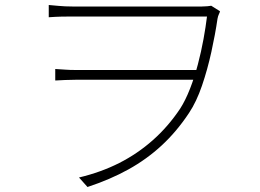

<svg xmlns="http://www.w3.org/2000/svg" viewBox="-20 -720 1040 768"><path d="M175 -700Q188 -699 214 -696.5Q240 -694 269 -694Q287 -694 328 -694Q369 -694 424 -694Q479 -694 538 -694Q597 -694 649.5 -694Q702 -694 739 -694Q776 -694 788 -694Q800 -694 809 -695Q818 -696 825 -697L860 -675Q859 -670 855.5 -663Q852 -656 850 -645Q841 -583 825.5 -512.5Q810 -442 788 -377.5Q766 -313 736 -268Q687 -194 627 -138.5Q567 -83 494 -42.5Q421 -2 330 28L296 -10Q384 -31 457 -68Q530 -105 591.5 -159.5Q653 -214 701 -286Q722 -319 740 -365Q758 -411 771.5 -462.5Q785 -514 794 -563.5Q803 -613 808 -654Q793 -654 752.5 -654Q712 -654 657 -654Q602 -654 542 -654Q482 -654 426.5 -654Q371 -654 329 -654Q287 -654 269 -654Q247 -654 225 -653.5Q203 -653 175 -651ZM780 -401Q765 -401 726.5 -401Q688 -401 637 -401Q586 -401 530 -401Q474 -401 423 -401Q372 -401 335 -401Q298 -401 284 -401Q260 -401 240.5 -400Q221 -399 201 -398V-444Q220 -443 239.5 -441.5Q259 -440 283 -440Q297 -440 335 -440Q373 -440 425 -440Q477 -440 533.5 -440Q590 -440 642 -440Q694 -440 732.5 -440Q771 -440 787 -440Z"/></svg>

Font: Noto Sans TC ExtraLight
Style: Regular
Weight: 250
Designer: Ryoko NISHIZUKA  (kana, bopomofo & ideographs); Paul D. Hunt (Latin, Greek & Cyrillic); Sandoll Communications , Soo-you
Foundry: Adobe
Version: Version 2.004-H2;hotconv 1.0.118;makeotfexe 2.5.65603